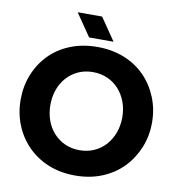

<svg xmlns="http://www.w3.org/2000/svg" viewBox="-95 -970 989 1068"><g transform="rotate(10 399.5 -435.5)"><path d="M400 13Q316 13 248 -15Q180 -43 131 -93Q82 -143 55.5 -209Q29 -275 29 -351Q29 -427 55.5 -493Q82 -559 130.5 -608.5Q179 -658 247.5 -685.5Q316 -713 400 -713Q483 -713 551.5 -685.5Q620 -658 668.5 -608.5Q717 -559 744 -492.5Q771 -426 771 -351Q771 -275 744 -209Q717 -143 668.5 -93Q620 -43 551.5 -15Q483 13 400 13ZM400 -130Q444 -130 481.5 -146.5Q519 -163 546 -193Q573 -223 588 -263.5Q603 -304 603 -351Q603 -398 588 -438Q573 -478 546 -508Q519 -538 481.5 -554.5Q444 -571 400 -571Q355 -571 318 -554.5Q281 -538 253.5 -508Q226 -478 211.5 -437.5Q197 -397 197 -351Q197 -304 211.5 -263.5Q226 -223 253.5 -193Q281 -163 318 -146.5Q355 -130 400 -130ZM344 -757 257 -884H395L482 -757Z"/></g></svg>

Font: MuseoModerno Thin
Style: Bold
Weight: 700
Version: Version 1.003